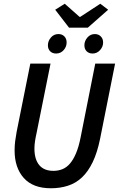

<svg xmlns="http://www.w3.org/2000/svg" viewBox="-20 -994 640 1026"><path d="M252 12Q156 12 107 -43Q58 -98 58 -190Q58 -216 61 -239.5Q64 -263 69 -290L142 -654H250L175 -281Q170 -259 167 -239Q164 -219 164 -200Q164 -143 189.5 -112Q215 -81 266 -81Q291 -81 313.5 -90Q336 -99 354 -120Q372 -141 386.5 -175.5Q401 -210 411 -261L489 -654H595L515 -253Q500 -179 475.5 -128Q451 -77 418 -46Q385 -15 343 -1.5Q301 12 252 12ZM280 -708Q260 -708 248 -720Q236 -732 236 -752Q236 -775 252 -793.5Q268 -812 292 -812Q312 -812 324 -799.5Q336 -787 336 -767Q336 -744 320 -726Q304 -708 280 -708ZM475 -708Q455 -708 443 -720Q431 -732 431 -752Q431 -775 447 -793.5Q463 -812 487 -812Q506 -812 518.5 -799.5Q531 -787 531 -767Q531 -744 514.5 -726Q498 -708 475 -708ZM349 -846 275 -942 326 -974 405 -904H409L516 -974L558 -942L449 -846Z"/></svg>

Font: Source Code Pro Semibold
Style: Italic
Weight: 600
Italic angle: -11°
Monospace: yes
Designer: Paul D. Hunt, Teo Tuominen
Foundry: Adobe Systems Incorporated
Version: Version 1.050;PS 1.000;hotconv 16.6.51;makeotf.lib2.5.65220